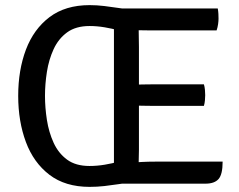

<svg xmlns="http://www.w3.org/2000/svg" viewBox="-20 -716 934 749"><path d="M488 -4Q468 -1.5 442 2.5Q416 6.5 387.2 9.8Q358.5 13 329.5 13Q234.5 13 172.8 -34.2Q111 -81.5 81 -162Q51 -242.5 51 -342Q51 -442.5 81.2 -522.5Q111.5 -602.5 173.2 -649.2Q235 -696 329.5 -696Q358 -696 386.8 -692.5Q415.5 -689 441.8 -685Q468 -681 488 -678.5V-582.5Q470.5 -589.5 444.2 -597Q418 -604.5 388 -609.5Q358 -614.5 329.5 -614.5Q276 -614.5 242 -589.8Q208 -565 189.2 -524.2Q170.5 -483.5 163 -435.8Q155.5 -388 155.5 -342Q155.5 -296 163 -248Q170.5 -200 189.2 -159Q208 -118 241.8 -93.2Q275.5 -68.5 329 -68.5Q358.5 -68.5 388.5 -73.5Q418.5 -78.5 444.5 -86Q470.5 -93.5 488 -100ZM424.5 -683H521V-600.5Q521 -579.5 521.5 -566.5Q522 -553.5 522 -533V-131.5Q522 -119 521.5 -107.8Q521 -96.5 521 -83V0.5H424.5ZM775.5 -387Q778.5 -377 779.5 -365.2Q780.5 -353.5 780.5 -345Q780.5 -336.5 779.5 -325Q778.5 -313.5 775.5 -303H584Q573 -303 556 -303.2Q539 -303.5 520.8 -303.8Q502.5 -304 487.5 -304V-386Q502.5 -386 520.8 -386.2Q539 -386.5 556 -386.8Q573 -387 584 -387ZM829.5 -683Q831.5 -672 832 -661.8Q832.5 -651.5 832.5 -643Q832.5 -634.5 830.8 -621.8Q829 -609 825 -597.5H584Q573 -597.5 556 -597.5Q539 -597.5 521 -598Q503 -598.5 488 -599V-683ZM848.5 -85.5Q848.5 -35.5 832.5 -17.5Q816.5 0.5 781.5 0.5H488V-81.5Q511.5 -83 534 -84.2Q556.5 -85.5 587 -85.5Z"/></svg>

Font: Signika Negative Light
Style: Regular
Weight: 400
Version: Version 2.001